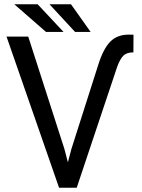

<svg xmlns="http://www.w3.org/2000/svg" viewBox="-20 -883 670 903"><path d="M340.8 0H257.8L10.7 -710.9H112.8L282.7 -183.1L299.3 -119.6L315.9 -182.6L441.9 -577.6Q465.8 -653.8 498.5 -687Q531.2 -720.2 585.4 -720.2L607.9 -719.7L607.4 -636.7Q576.7 -636.7 560.8 -621.8Q544.9 -606.9 530.8 -567.9ZM157.2 -862.8 278.8 -732.9H196.3L47.4 -862.8ZM314 -862.8 406.2 -732.9H333L212.9 -862.8Z"/></svg>

Font: LXGW WenKai Screen
Style: Regular
Weight: 400
Designer: LXGW / Fontworks Inc.
Foundry: LXGW / Fontworks Inc.
Version: Version 1.510;January 18,2025